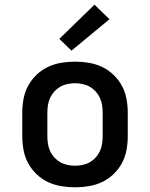

<svg xmlns="http://www.w3.org/2000/svg" viewBox="-20 -791 640 819"><path d="M300 8Q270 8 240.5 3Q211 -2 184.5 -14.5Q158 -27 136 -48Q114 -69 100 -95Q86 -121 80.5 -150.5Q75 -180 75 -210V-310Q75 -340 80.5 -369.5Q86 -399 100 -425Q114 -451 136 -472Q158 -493 184.5 -505.5Q211 -518 240.5 -523Q270 -528 300 -528Q330 -528 359.5 -523Q389 -518 415.5 -505.5Q442 -493 464 -472Q486 -451 500 -425Q514 -399 519.5 -369.5Q525 -340 525 -310V-210Q525 -180 519.5 -150.5Q514 -121 500 -95Q486 -69 464 -48Q442 -27 415.5 -14.5Q389 -2 359.5 3Q330 8 300 8ZM300 -84Q316 -84 332.5 -87.5Q349 -91 363 -99Q377 -107 388 -119Q399 -131 406 -146Q413 -161 415.5 -177.5Q418 -194 418 -210V-310Q418 -326 415.5 -342.5Q413 -359 406 -374Q399 -389 388 -401Q377 -413 363 -421Q349 -429 332.5 -432.5Q316 -436 300 -436Q284 -436 267.5 -432.5Q251 -429 237 -421Q223 -413 212 -401Q201 -389 194 -374Q187 -359 184.5 -342.5Q182 -326 182 -310V-210Q182 -194 184.5 -177.5Q187 -161 194 -146Q201 -131 212 -119Q223 -107 237 -99Q251 -91 267.5 -87.5Q284 -84 300 -84ZM285 -575 233 -625 383 -771 447 -709Z"/></svg>

Font: Iosevka SS04 Semibold Extended
Style: Regular
Weight: 600
Width: 7
Monospace: yes
Designer: Belleve Invis
Foundry: Belleve Invis
Version: Version 19.0.0; ttfautohint (v1.8.4)